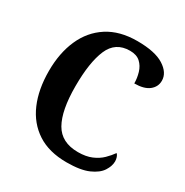

<svg xmlns="http://www.w3.org/2000/svg" viewBox="-169 -859 964 1003"><g transform="rotate(30 313.0 -357.0)"><path d="M369 10Q263 10 192.5 -36Q122 -82 86.5 -164.5Q51 -247 51 -358Q51 -466 87.5 -548.5Q124 -631 196 -677.5Q268 -724 374 -724Q481 -724 534.5 -690Q588 -656 588 -608Q588 -571 558 -547.5Q528 -524 470 -524Q470 -556 460.5 -588Q451 -620 428.5 -640.5Q406 -661 366 -661Q279 -661 245 -581.5Q211 -502 211 -358Q211 -212 252.5 -139Q294 -66 394 -66Q442 -66 476 -80.5Q510 -95 533 -117.5Q556 -140 572 -163Q579 -157 583 -145Q587 -133 587 -121Q587 -93 567.5 -62.5Q548 -32 500.5 -11Q453 10 369 10Z"/></g></svg>

Font: Noto Serif Sinhala SemiCondensed
Style: Bold
Weight: 700
Width: 4
Designer: Jelle Bosma - Monotype Design Team
Foundry: Monotype Imaging Inc.
Version: Version 2.007; ttfautohint (v1.8.4.7-5d5b)